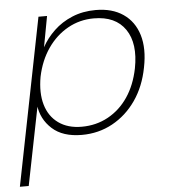

<svg xmlns="http://www.w3.org/2000/svg" viewBox="-58 -554 712 801"><g transform="rotate(-5 297.5 -153.5)"><path d="M94 -134 97 -136 30 200H-7L132 -500H168L144 -371Q164 -408 196.5 -439Q229 -470 273.5 -488.5Q318 -507 372 -507Q441 -507 487 -475.5Q533 -444 550.5 -386.5Q568 -329 552 -250Q537 -172 497 -114.5Q457 -57 398.5 -25Q340 7 270 7Q190 7 145.5 -33.5Q101 -74 94 -134ZM514 -250Q534 -353 493 -413Q452 -473 361 -473Q302 -473 252 -445Q202 -417 167.5 -367Q133 -317 119 -250Q107 -183 121.5 -133Q136 -83 175 -55Q214 -27 272 -27Q333 -27 383 -54.5Q433 -82 466.5 -131.5Q500 -181 514 -250Z"/></g></svg>

Font: Albert Sans ExtraLight
Style: Italic
Weight: 250
Italic angle: -11.25°
Designer: Andreas Rasmussen
Foundry: a.Foundry
Version: Version 1.025